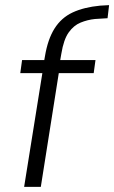

<svg xmlns="http://www.w3.org/2000/svg" viewBox="-20 -728 445 748"><path d="M74 0 145 -443H59L66 -494H173L149 -474L155 -508Q166 -575 192.5 -617Q219 -659 263 -679.5Q307 -700 370 -706L405 -708L399 -657L350 -654Q321 -651 294 -640Q267 -629 247.5 -601.5Q228 -574 219 -519L212 -479L198 -494H352L345 -443H209L139 0Z"/></svg>

Font: Nunito Sans 7pt Condensed Light
Style: Italic
Weight: 300
Width: 3
Italic angle: -9°
Designer: Vernon Adams
Foundry: Vernon Adams
Version: Version 3.101;gftools[0.9.27]